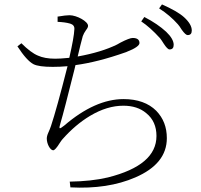

<svg xmlns="http://www.w3.org/2000/svg" viewBox="-20 -822 910 870"><path d="M593 -18C688 -59 736 -118 736 -196C736 -246 720 -287 688 -320C653 -355 603 -373 540 -373C454 -373 364 -333 271 -253C247 -234 246 -237 254 -264C265 -301 286 -382 317 -506C319 -515 321 -522 322 -527C389 -536 464 -555 549 -585C552 -586 553 -586 554 -587C593 -602 612 -616 612 -627C612 -642 602 -650 581 -650C572 -650 553 -643 526 -629C519 -625 514 -622 510 -620C463 -597 404 -579 332 -566C341 -605 349 -636 355 -658C358 -667 363 -676 370 -686C376 -693 379 -700 379 -705C379 -725 328 -753 295 -753C284 -753 266 -751 243 -747H241V-723C262 -722 281 -720 298 -715C311 -711 318 -703 317 -690C316 -665 308 -621 294 -560C265 -557 243 -556 230 -556C198 -556 172 -561 152 -570C130 -579 105 -598 77 -626L59 -612C87 -569 111 -542 132 -531C148 -523 177 -519 219 -519C241 -519 263 -520 286 -522C253 -392 228 -302 211 -251C208 -242 204 -232 199 -221C194 -210 192 -201 192 -194C192 -169 208 -141 221 -141C227 -141 237 -152 250 -173C256 -182 260 -188 263 -191C302 -235 343 -270 388 -297C440 -328 490 -343 539 -343C581 -343 616 -332 643 -309C674 -284 689 -249 689 -206C689 -117 616 -55 469 -18C418 -6 361 0 296 1L299 27C412 33 510 18 593 -18ZM748 -598C761 -598 767 -605 767 -619C767 -636 756 -656 733 -678C708 -701 675 -724 634 -745L620 -725C647 -707 675 -682 705 -649C710 -643 715 -635 722 -624C733 -607 742 -598 748 -598ZM830 -663C843 -663 849 -670 849 -684C849 -703 837 -723 814 -744C793 -763 759 -782 714 -802L701 -784C734 -763 762 -739 786 -712C791 -707 796 -699 803 -688C815 -671 824 -663 830 -663Z"/></svg>

Font: AllPunType ExtraLight
Style: Regular
Weight: 280
Version: 1.0